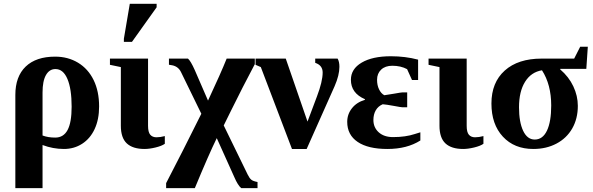

<svg xmlns="http://www.w3.org/2000/svg" viewBox="-20 -763 3075 996"><path d="M59.6 -270.5Q59.6 -366.2 113.3 -417.7Q167 -469.2 266.1 -469.2Q332.5 -469.2 384.8 -437.7Q437 -406.2 465.6 -347.9Q494.1 -289.6 494.1 -210.9Q494.1 -143.1 470.9 -93.5Q447.8 -43.9 406 -17.1Q364.3 9.8 311.5 9.8Q254.9 9.8 200.7 -10.7V212.9H59.6ZM266.6 -49.3Q309.6 -49.3 330.6 -88.6Q351.6 -127.9 351.6 -209.5Q351.6 -301.8 329.8 -353.3Q308.1 -404.8 267.6 -404.8Q236.3 -404.8 218.5 -373.8Q200.7 -342.8 200.7 -283.2V-60.1Q229 -49.3 266.6 -49.3Z M730 9.8Q668.9 9.8 637.9 -19Q606.9 -47.9 606.9 -110.8V-415L550.3 -426.8V-459H748V-110.4Q748 -77.1 759.5 -64Q771 -50.8 791.5 -50.8Q811.5 -50.8 835 -57.1V-17.1Q819.3 -5.9 787.1 2Q754.9 9.8 730 9.8ZM622.6 -545.9V-562L653.3 -743.2H792.5V-725.1L664.6 -545.9Z M841.8 187Q883.8 106.9 928.7 17.8Q973.6 -71.3 1024.4 -172.9L918.9 -389.2Q904.8 -418 873.5 -424.3L856.4 -427.2V-459H955.1Q969.2 -446.8 990.2 -399.9L1059.1 -241.2Q1126.5 -385.3 1155.8 -459H1301.8V-430.2Q1236.8 -307.6 1178.7 -189.5L1140.6 -112.3L1265.1 143.1Q1273.9 161.1 1283.2 168.9Q1292.5 176.8 1315.9 181.2V212.9H1231.4Q1213.9 198.7 1195.3 155.3L1104.5 -46.4Q1063.5 37.1 990.7 212.9H841.8Z M1494.6 9.8 1333 -415 1305.7 -426.8V-459H1462.4L1575.2 -132.3L1624 -262.2Q1653.8 -340.8 1653.8 -386.7Q1653.8 -424.3 1615.2 -437V-459H1731.4Q1740.7 -442.9 1740.7 -416.5Q1740.7 -373 1715.8 -315.9L1570.8 9.8Z M2160.6 -34.2Q2091.3 9.8 1989.7 9.8Q1889.2 9.8 1835.2 -26.9Q1781.2 -63.5 1781.2 -130.9Q1781.2 -170.4 1805.7 -201.4Q1830.1 -232.4 1873 -245.1V-248.5Q1800.3 -279.8 1800.3 -349.1Q1800.3 -405.3 1856.2 -438.2Q1912.1 -471.2 2007.8 -471.2Q2082.5 -471.2 2148.9 -453.6V-348.1H2117.2L2091.8 -404.3Q2059.1 -421.9 2015.1 -421.9Q1978.5 -421.9 1957.3 -401.9Q1936 -381.8 1936 -349.1Q1936 -320.8 1946.3 -299.6Q1956.5 -278.3 1973.6 -269L2025.9 -277.3Q2061.5 -283.7 2067.4 -283.7H2092.3V-206.5H2067.4Q2060.5 -206.5 2024.4 -213.4Q1981.9 -221.2 1965.3 -222.2Q1941.4 -211.9 1929.2 -190.7Q1917 -169.4 1917 -140.6Q1917 -101.6 1944.6 -76.7Q1972.2 -51.8 2019 -51.8Q2084 -51.8 2132.3 -67.9L2160.6 -76.7Z M2382.8 9.8Q2321.8 9.8 2290.8 -19Q2259.8 -47.9 2259.8 -110.8V-415L2203.1 -426.8V-459H2400.9V-110.4Q2400.9 -77.1 2412.4 -64Q2423.8 -50.8 2444.3 -50.8Q2464.4 -50.8 2487.8 -57.1V-17.1Q2472.2 -5.9 2439.9 2Q2407.7 9.8 2382.8 9.8Z M2839.4 -215.8Q2839.4 -324.2 2791.5 -398.4Q2735.4 -389.2 2703.9 -338.9Q2672.4 -288.6 2672.4 -206.5Q2672.4 -129.9 2693.8 -84.5Q2715.3 -39.1 2753.9 -39.1Q2795.4 -39.1 2817.4 -85.4Q2839.4 -131.8 2839.4 -215.8ZM2886.2 -405.8V-402.8Q2930.7 -364.7 2954.1 -315.2Q2977.5 -265.6 2977.5 -213.9Q2977.5 -147.5 2948.5 -96.7Q2919.4 -45.9 2866.7 -18.1Q2814 9.8 2746.6 9.8Q2647.9 9.8 2588.6 -54.2Q2529.3 -118.2 2529.3 -226.1Q2529.3 -335 2598.4 -397Q2667.5 -459 2789.6 -459H2958.5L2989.7 -520.5H3029.3L3021.5 -405.8Z"/></svg>

Font: Liberation Serif
Style: Bold
Weight: 700
Designer: Steve Matteson
Foundry: Ascender Corporation
Version: Version 2.1.5